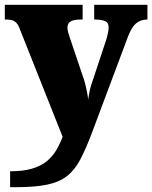

<svg xmlns="http://www.w3.org/2000/svg" viewBox="-23 -556 632 797"><path d="M19 155Q72 155 108.5 144.5Q145 134 169.5 114.5Q194 95 209.5 69Q225 43 237 12L61 -431Q54 -451 46 -460Q38 -469 27.5 -472Q17 -475 2 -475H-3V-536H320V-475H315Q283 -475 270 -467Q257 -459 257 -442Q257 -432 260 -421Q263 -410 267 -399L320 -242Q327 -223 331.5 -204.5Q336 -186 339 -170Q342 -154 343 -142Q346 -164 349.5 -180Q353 -196 357 -207L417 -388Q420 -396 424 -414Q428 -432 428 -442Q428 -461 415 -467.5Q402 -474 373 -475H368V-536H589V-475H585Q567 -474 553 -466.5Q539 -459 528.5 -444Q518 -429 509 -406L358 -3Q333 63 310 106.5Q287 150 255 175Q223 200 172.5 210.5Q122 221 42 221H19Z"/></svg>

Font: Noto Serif Tibetan Black
Style: Regular
Weight: 900
Version: Version 2.103